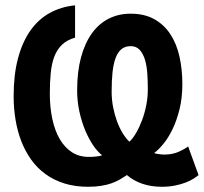

<svg xmlns="http://www.w3.org/2000/svg" viewBox="-20 -695 773 728"><path d="M264.6 -552.2Q233.9 -543.5 215.1 -525.4Q196.3 -507.3 186 -480.5Q175.8 -453.6 172.4 -418.2Q168.9 -382.8 168.9 -340.3Q168.9 -287.6 178.5 -243.4Q188 -199.2 206.8 -167.2Q225.6 -135.3 252.9 -117.7Q280.3 -100.1 316.4 -100.1Q321.3 -100.1 328.4 -100.3Q335.4 -100.6 342.5 -101.3Q349.6 -102.1 356.2 -103.3Q362.8 -104.5 367.2 -106.4Q350.6 -118.7 333.7 -143.3Q316.9 -168 303.2 -200.4Q289.6 -232.9 281 -272Q272.5 -311 272.5 -352.1Q272.5 -422.9 287.1 -477.3Q301.8 -531.7 328.4 -568.6Q355 -605.5 392.3 -624.3Q429.7 -643.1 475.6 -643.1Q527.8 -643.1 564.9 -622.3Q602.1 -601.6 625.7 -565.7Q649.4 -529.8 660.4 -481Q671.4 -432.1 671.4 -376.5Q671.4 -324.2 660.9 -281.5Q650.4 -238.8 634.5 -205.8Q618.7 -172.9 599.9 -149.9Q581.1 -127 564.5 -114.7Q567.4 -113.3 572.3 -112.3Q577.1 -111.3 582.8 -110.6Q588.4 -109.9 593.8 -109.4Q599.1 -108.9 602.1 -108.9Q632.8 -108.9 655.5 -118.7Q678.2 -128.4 693.4 -139.6L732.9 -31.2Q726.1 -25.4 713.9 -17.6Q701.7 -9.8 684.1 -2.9Q666.5 3.9 643.8 8.5Q621.1 13.2 593.3 13.2Q553.2 13.2 519.5 1.7Q485.8 -9.8 461.4 -31.2Q448.2 -22.5 434.3 -14.4Q420.4 -6.3 403.3 -0.2Q386.2 5.9 364.3 9.5Q342.3 13.2 314 13.2Q264.2 13.2 223.9 0.5Q183.6 -12.2 152.1 -35.2Q120.6 -58.1 97.9 -90.1Q75.2 -122.1 60.5 -160.2Q45.9 -198.2 38.8 -241.5Q31.7 -284.7 31.7 -330.1Q31.7 -411.1 48.1 -473.1Q64.5 -535.2 94.7 -578.4Q125 -621.6 168 -645.5Q210.9 -669.4 264.6 -674.8ZM403.3 -347.7Q403.3 -317.4 408.9 -288.6Q414.6 -259.8 423.8 -234.6Q433.1 -209.5 445.3 -189.7Q457.5 -169.9 470.7 -157.7Q483.9 -169.9 496.3 -191.4Q508.8 -212.9 518.8 -239.7Q528.8 -266.6 534.7 -296.6Q540.5 -326.7 540.5 -356Q540.5 -386.2 538.6 -415.5Q536.6 -444.8 529.8 -468Q522.9 -491.2 510 -505.6Q497.1 -520 475.6 -520Q454.6 -520 440.7 -508.8Q426.8 -497.6 418.5 -475.6Q410.2 -453.6 406.7 -421.4Q403.3 -389.2 403.3 -347.7Z"/></svg>

Font: PT Astra Sans
Style: Bold
Weight: 700
Designer: A.Korolkova, I. Chaeva
Foundry: ParaType Ltd
Version: Version 1.001; ttfautohint (v1.6)